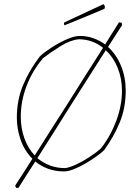

<svg xmlns="http://www.w3.org/2000/svg" viewBox="-20 -819 663 924"><path d="M57 85 53 74Q76 39 96.5 7Q117 -25 136 -55Q98 -93 79.5 -145.5Q61 -198 61 -252Q61 -338 91.5 -410.5Q122 -483 172 -548Q195 -569 230 -591.5Q265 -614 301.5 -630Q338 -646 364 -646Q399 -646 429.5 -635Q460 -624 486 -605Q501 -630 518 -656.5Q535 -683 553 -712L566 -709L567 -697Q556 -681 539 -654Q522 -627 500 -593Q540 -557 562.5 -502Q585 -447 585 -383Q585 -300 556.5 -230.5Q528 -161 481 -96Q457 -74 420 -50Q383 -26 347.5 -10Q312 6 289 6Q246 6 211 -7Q176 -20 150 -42Q123 0 102 32.5Q81 65 69 85ZM80 -256Q80 -203 97 -154.5Q114 -106 147 -71Q194 -146 235 -209.5Q276 -273 315 -335Q352 -394 391 -455.5Q430 -517 476 -589Q451 -609 421.5 -619.5Q392 -630 359 -630Q318 -626 271.5 -597Q225 -568 187 -539Q135 -477 107.5 -404.5Q80 -332 80 -256ZM294 -10Q316 -13 348 -28Q380 -43 412.5 -64.5Q445 -86 466 -105Q513 -166 540 -239Q567 -312 567 -382Q567 -441 546.5 -492Q526 -543 489 -577Q455 -524 413.5 -458.5Q372 -393 328 -324Q284 -254 240.5 -185Q197 -116 160 -58Q186 -36 219.5 -23Q253 -10 294 -10ZM290 -697Q288 -703 288 -707V-710L315 -723L463 -792L478 -799Q483 -795 485 -786L483 -777Q479 -775 455.5 -765Q432 -755 400 -742Q368 -729 338 -716.5Q308 -704 290 -697Z"/></svg>

Font: Labrada Thin
Style: Italic
Weight: 100
Italic angle: -7°
Designer: Mercedes Jáuregui
Foundry: Omnibus-Type Team
Version: Version 1.000; ttfautohint (v1.8.4.7-5d5b)